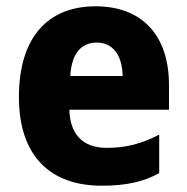

<svg xmlns="http://www.w3.org/2000/svg" viewBox="-20 -579 594 609"><path d="M283 -559C133 -559 40 -462 40 -271C40 -84 140 10 302 10C380 10 435 -2 485 -30V-152C429 -123 380 -110 318 -110C242 -110 202 -154 200 -231H516V-309C516 -470 428 -559 283 -559ZM287 -444C340 -444 368 -401 369 -338H203C207 -412 240 -444 287 -444Z"/></svg>

Font: Noto Sans Myanmar SemiCondensed ExtraBold
Style: Regular
Weight: 800
Width: 4
Designer: Monotype Design Team
Foundry: Monotype Imaging Inc.
Version: Version 2.107